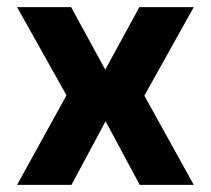

<svg xmlns="http://www.w3.org/2000/svg" viewBox="-20 -520 593 540"><path d="M28 -500H180L276 -324L372 -500H525L386 -251L525 0H373L277 -179L181 0H28L167 -252Z"/></svg>

Font: Overused Grotesk
Style: Bold
Weight: 700
Version: Version 0.003